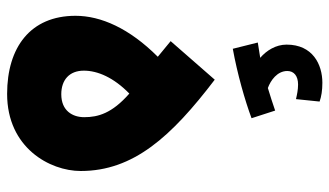

<svg xmlns="http://www.w3.org/2000/svg" viewBox="-218 -726 948 553"><g transform="rotate(90 256.5 -449.0)"><path d="M120 -645C192 -658 269 -680 320 -699L298 -767C278 -760 256 -753 233 -746C211 -754 184 -773 184 -802C184 -821 198 -833 223 -833C238 -833 252 -830 265 -827L272 -895C258 -900 240 -903 218 -903C165 -903 108 -875 108 -800C108 -769 125 -742 146 -724C135 -722 121 -720 102 -717ZM250 5C405 5 472 -118 472 -207C472 -359 373 -468 209 -593L98 -466L143 -429C61 -347 25 -265 25 -192C25 -62 116 5 250 5ZM251 -151C210 -151 183 -174 183 -216C183 -256 203 -302 249 -347C306 -297 317 -257 317 -217C317 -184 299 -151 251 -151Z"/></g></svg>

Font: Noto Sans Arabic SemCond Blk
Style: Regular
Weight: 900
Width: 4
Designer: Monotype Design Team, Nadine Chahine, Nizar Qandah and Khaled Hosny
Foundry: Monotype Imaging Inc.
Version: Version 2.012